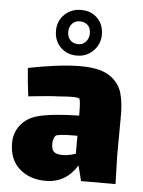

<svg xmlns="http://www.w3.org/2000/svg" viewBox="-57 -844 699 938"><g transform="rotate(5 292.0 -374.5)"><path d="M375 35 356 -40Q301 49 203 49Q124 49 73.5 4.5Q23 -40 23 -121Q23 -171 52 -208.5Q81 -246 132 -261Q199 -280 338 -283Q338 -361 331 -366Q325 -371 293 -371Q273 -371 237 -368Q180 -366 82 -355Q73 -420 68 -493Q131 -506 200 -515Q269 -524 324 -524Q419 -524 466.5 -492.5Q514 -461 528.5 -410Q543 -359 541 -280L540 -105L544 35ZM338 -96V-184H328Q240 -184 231 -174Q225 -168 222 -156.5Q219 -145 219 -134Q219 -105 232 -94.5Q245 -84 273 -84Q303 -84 338 -96ZM301 -574Q252 -574 220.5 -605.5Q189 -637 189 -686Q189 -735 222 -766.5Q255 -798 303 -798Q352 -798 383 -767Q414 -736 414 -686Q414 -640 381.5 -607Q349 -574 301 -574ZM301 -742Q278 -742 263.5 -726Q249 -710 249 -686Q249 -661 263.5 -645.5Q278 -630 303 -630Q326 -630 340.5 -647Q355 -664 355 -687Q355 -714 340 -728Q325 -742 301 -742Z"/></g></svg>

Font: Lalezar
Style: Bold
Weight: 700
Designer: Borna Izadpanah
Foundry: Borna Izadpanah
Version: Version 1.003;January 24, 2021;FontCreator 13.0.0.2683 64-bi